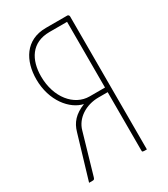

<svg xmlns="http://www.w3.org/2000/svg" viewBox="-175 -781 755 863"><g transform="rotate(-30 202.0 -350.0)"><path d="M207 -700C100 -700 54 -616 54 -521C54 -409 119 -332 184 -318C131 -297 106 -267 94 -225L27 0H45C54 0 55 -3 58 -12L118 -219C133 -274 189 -311 256 -311H303V-10C303 0 303 0 327 0V-690C327 -690 327 -700 317 -700ZM303 -676V-335H223C144 -335 79 -412 79 -522C79 -607 118 -676 212 -676Z"/></g></svg>

Font: Yanone Kaffeesatz Extra Light
Style: Regular
Weight: 200
Designer: Yanone (Cyrillic: Daniel Pouzeot & Huerta Tipografica)
Foundry: Yanone
Version: Version 1.100;PS 001.100;hotconv 1.0.70;makeotf.lib2.5.58329